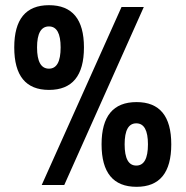

<svg xmlns="http://www.w3.org/2000/svg" viewBox="-20 -714 716 741"><path d="M449 -687H535L228 0H141ZM214 -531Q214 -612 169 -612Q123 -612 123 -531Q123 -449 169 -449Q214 -449 214 -531ZM35 -531Q35 -694 169 -694Q304 -694 304 -531Q304 -367 169 -367Q35 -367 35 -531ZM551 -157Q551 -238 506 -238Q461 -238 461 -157Q461 -75 506 -75Q551 -75 551 -157ZM372 -157Q372 -320 507 -320Q641 -320 641 -157Q641 7 507 7Q372 7 372 -157Z"/></svg>

Font: Khand ExtraBold
Style: Regular
Weight: 800
Designer: Sanchit Sawaria and Jyotish Sonowal (Devanagari), Satya Rajpurohit (Latin)
Foundry: Indian Type Foundry
Version: Version 2.000;PS 1.0;hotconv 1.0.79;makeotf.lib2.5.61930